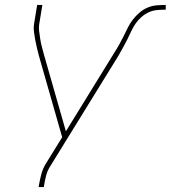

<svg xmlns="http://www.w3.org/2000/svg" viewBox="-20 -550 689 775"><path d="M136 205 137 198Q141 175 147 152.5Q153 130 166 109L231 4L137 -325Q133 -341 129 -357Q125 -373 122 -389.5Q119 -406 117 -422.5Q115 -439 118 -457L130 -530H151L139 -457Q136 -440 138 -424Q140 -408 142.5 -392Q145 -376 149 -361Q153 -346 157 -331L246 -20L440 -335Q451 -352 460.5 -369Q470 -386 478.5 -403Q487 -420 495.5 -437.5Q504 -455 516 -470.5Q528 -486 543 -499Q558 -512 576 -519.5Q594 -527 612.5 -528.5Q631 -530 649 -530V-511Q632 -511 614.5 -509.5Q597 -508 580.5 -500.5Q564 -493 550 -480.5Q536 -468 526 -453Q516 -438 508.5 -421.5Q501 -405 493 -389Q485 -373 476 -357Q467 -341 458 -325L184 119Q172 137 166.5 157.5Q161 178 158 198L157 205Z"/></svg>

Font: Iosevka Curly ThExObl
Style: Regular
Weight: 100
Width: 7
Italic angle: -9°
Monospace: yes
Designer: Belleve Invis
Foundry: Belleve Invis
Version: Version 11.1.0; ttfautohint (v1.8.3)